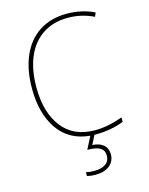

<svg xmlns="http://www.w3.org/2000/svg" viewBox="-139 -810 878 1135"><g transform="rotate(-15 300.0 -242.0)"><path d="M97 -349Q97 -196 166.5 -105.5Q236 -15 368 -15Q446 -15 537 -48V-21Q459 10 364 10H356L328 65Q371 67 395.5 88Q420 109 420 146Q420 189 388 214.5Q356 240 301 240Q273 240 250 234V210Q270 216 298 216Q346 216 370.5 198Q395 180 395 147Q395 115 370.5 100Q346 85 292 85L331 9Q203 -3 136.5 -99.5Q70 -196 70 -349Q70 -463 106.5 -547.5Q143 -632 213.5 -678Q284 -724 382 -724Q473 -724 550 -687L540 -663Q465 -699 383 -699Q293 -699 228.5 -656.5Q164 -614 130.5 -535.5Q97 -457 97 -349Z"/></g></svg>

Font: Noto Sans Mono UI Thin
Style: Regular
Weight: 250
Monospace: yes
Designer: Monotype Design team
Foundry: Monotype Imaging Inc.
Version: Version 1.000